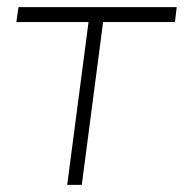

<svg xmlns="http://www.w3.org/2000/svg" viewBox="-20 -520 522 540"><path d="M229 -458H26L32 -500H477L472 -458H270L210 0H169Z"/></svg>

Font: Bellota Light
Style: Italic
Weight: 300
Italic angle: -7.5°
Designer: Kemie Guaida
Foundry: Kemie Guaida
Version: Version 4.001